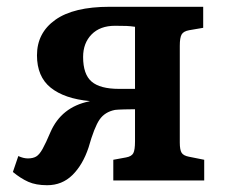

<svg xmlns="http://www.w3.org/2000/svg" viewBox="-20 -532 663 566"><path d="M119 14Q86 14 63.5 4Q41 -6 18 -25L34 -72Q49 -65 62 -65Q77 -65 86.5 -70.5Q96 -76 105.5 -93Q115 -110 129 -143Q161 -216 242 -233L245 -234Q170 -241 129.5 -273.5Q89 -306 89 -369Q89 -435 143 -473.5Q197 -512 303 -512H579V-450L538 -443Q521 -440 515.5 -430.5Q510 -421 510 -397V-112Q510 -90 515.5 -81.5Q521 -73 537 -70L582 -61V0H314V-61L352 -68Q368 -71 373 -80.5Q378 -90 378 -115V-210Q366 -210 346.5 -209.5Q327 -209 319 -208Q289 -202 273.5 -179.5Q258 -157 241 -97Q224 -46 193.5 -16Q163 14 119 14ZM331 -270H378V-453Q365 -455 353 -455.5Q341 -456 319 -456Q275 -456 250 -430.5Q225 -405 225 -364Q225 -313 250 -291.5Q275 -270 331 -270Z"/></svg>

Font: Literata 12pt SemiBold
Style: Regular
Weight: 600
Designer: Latin by Veronika Burian and Jose Scaglione. Greek by Irene Vlachou. Cyrillic by Vera Evstafieva.
Foundry: TypeTogether
Version: Version 3.002